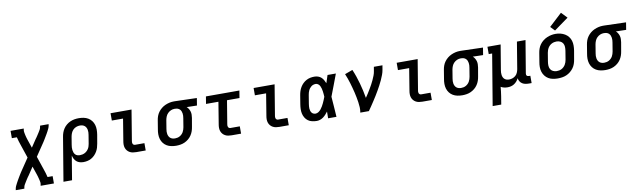

<svg xmlns="http://www.w3.org/2000/svg" viewBox="-51 -1481 7908 2379"><g transform="rotate(-10 3903.0 -291.0)"><path d="M-1 205 2 187Q5 170 12.5 153.5Q20 137 28.5 121.5Q37 106 45.5 90.5Q54 75 63.5 59.5Q73 44 82 28.5Q91 13 101 -2L213 -168L157 -334Q148 -360 140 -385.5Q132 -411 126 -438H63V-530H229L226 -512Q224 -498 226 -485.5Q228 -473 230.5 -460.5Q233 -448 236 -436Q239 -424 242.5 -411.5Q246 -399 250 -387.5Q254 -376 258 -364L287 -279L351 -375Q352 -377 353.5 -379Q355 -381 357 -383Q359 -385 360 -387Q361 -389 362 -391H363Q373 -406 382.5 -420.5Q392 -435 401.5 -450Q411 -465 419.5 -480Q428 -495 431 -512L434 -530H542L539 -512Q536 -495 528.5 -478.5Q521 -462 513 -446.5Q505 -431 496 -415.5Q487 -400 477.5 -384.5Q468 -369 459 -353.5Q450 -338 440 -323L328 -157L384 9Q393 35 401 60.5Q409 86 415 113H479V205H312L315 187Q318 173 316 160.5Q314 148 311 135.5Q308 123 305 111Q302 99 298.5 86.5Q295 74 291 62.5Q287 51 283 39L254 -46L190 50Q189 52 187.5 54Q186 56 184 58Q183 60 181.5 62Q180 64 179 66H178Q168 81 158.5 95.5Q149 110 140 125Q131 140 122 155Q113 170 110 187L107 205Z M599 205 690 -342Q694 -369 703 -395Q712 -421 728 -445Q744 -469 766.5 -487.5Q789 -506 815 -517.5Q841 -529 868 -533.5Q895 -538 922 -538Q953 -538 983 -532Q1013 -526 1038.5 -511Q1064 -496 1082 -472.5Q1100 -449 1108.5 -420.5Q1117 -392 1117 -360.5Q1117 -329 1112 -298L1093 -188Q1089 -163 1081.5 -138.5Q1074 -114 1060.5 -91Q1047 -68 1028 -48.5Q1009 -29 985.5 -16Q962 -3 936.5 2.5Q911 8 886 8Q862 8 839.5 1.5Q817 -5 800 -19.5Q783 -34 772.5 -54.5Q762 -75 757 -97L707 205ZM858 -84Q874 -84 889.5 -87.5Q905 -91 919.5 -98.5Q934 -106 946 -117.5Q958 -129 967 -143Q976 -157 980.5 -172.5Q985 -188 988 -203L1006 -313Q1009 -329 1009.5 -345.5Q1010 -362 1007 -377Q1004 -392 997 -405.5Q990 -419 978 -428.5Q966 -438 951 -442Q936 -446 920 -446Q897 -446 874 -437.5Q851 -429 834 -411.5Q817 -394 808 -372Q799 -350 795 -327L779 -229Q776 -212 775 -195.5Q774 -179 776 -163Q778 -147 783.5 -132Q789 -117 799.5 -105.5Q810 -94 825.5 -89Q841 -84 858 -84Z M1552 0Q1530 0 1509 -3.5Q1488 -7 1470 -17Q1452 -27 1439 -42.5Q1426 -58 1419.5 -77.5Q1413 -97 1413 -119Q1413 -141 1417 -162L1462 -438H1321V-530H1585L1522 -147Q1520 -138 1520 -128.5Q1520 -119 1523.5 -110.5Q1527 -102 1535 -97Q1543 -92 1552 -92H1670V0Z M2054 8Q2023 8 1992.5 2Q1962 -4 1936.5 -19Q1911 -34 1893 -57.5Q1875 -81 1866.5 -109.5Q1858 -138 1858 -169.5Q1858 -201 1864 -232L1882 -342Q1886 -369 1895.5 -395Q1905 -421 1922 -444Q1939 -467 1961.5 -485Q1984 -503 2010 -514.5Q2036 -526 2063 -532Q2090 -538 2116 -538Q2120 -538 2124.5 -538Q2129 -538 2133 -538L2407 -530L2392 -438L2263 -441Q2277 -429 2287 -412.5Q2297 -396 2302.5 -377.5Q2308 -359 2307.5 -338.5Q2307 -318 2304 -298L2285 -188Q2281 -161 2272 -135Q2263 -109 2247 -85Q2231 -61 2208.5 -42.5Q2186 -24 2160.5 -12.5Q2135 -1 2107.5 3.5Q2080 8 2054 8ZM2055 -84Q2070 -84 2085.5 -87.5Q2101 -91 2115 -99Q2129 -107 2140.5 -118.5Q2152 -130 2160 -144Q2168 -158 2172.5 -173Q2177 -188 2180 -203L2198 -313Q2201 -328 2201.5 -343.5Q2202 -359 2200 -373Q2198 -387 2192.5 -400.5Q2187 -414 2177 -424Q2167 -434 2153.5 -439.5Q2140 -445 2125 -445L2118 -446Q2116 -446 2114 -446Q2112 -446 2110 -446Q2087 -446 2065 -436.5Q2043 -427 2026 -410Q2009 -393 2000 -371Q1991 -349 1987 -327L1969 -217Q1966 -201 1965.5 -184.5Q1965 -168 1968 -153Q1971 -138 1978 -124.5Q1985 -111 1997 -101.5Q2009 -92 2024 -88Q2039 -84 2055 -84Z M2752 0Q2730 0 2709 -3.5Q2688 -7 2670 -17Q2652 -27 2639 -42.5Q2626 -58 2619.5 -77.5Q2613 -97 2613 -119Q2613 -141 2617 -162L2662 -438H2506L2521 -530H2942L2927 -438H2770L2722 -147Q2720 -138 2720 -128.5Q2720 -119 2723.5 -110.5Q2727 -102 2735 -97Q2743 -92 2752 -92H2870V0Z M3352 0Q3330 0 3309 -3.5Q3288 -7 3270 -17Q3252 -27 3239 -42.5Q3226 -58 3219.5 -77.5Q3213 -97 3213 -119Q3213 -141 3217 -162L3262 -438H3121V-530H3385L3322 -147Q3320 -138 3320 -128.5Q3320 -119 3323.5 -110.5Q3327 -102 3335 -97Q3343 -92 3352 -92H3470V0Z M3822 8Q3793 8 3764 1.5Q3735 -5 3712.5 -21.5Q3690 -38 3675.5 -62.5Q3661 -87 3655 -114.5Q3649 -142 3650 -172Q3651 -202 3656 -232L3674 -342Q3678 -367 3686 -392Q3694 -417 3708 -440.5Q3722 -464 3741.5 -483Q3761 -502 3785 -515Q3809 -528 3834.5 -533Q3860 -538 3886 -538Q3910 -538 3932.5 -530.5Q3955 -523 3971.5 -508Q3988 -493 3999.5 -473Q4011 -453 4019 -432Q4027 -456 4035 -480.5Q4043 -505 4051 -530H4156Q4130 -462 4104.5 -393Q4079 -324 4052 -256Q4058 -192 4061.5 -128Q4065 -64 4070 0H3965Q3965 -21 3965.5 -42.5Q3966 -64 3966 -85Q3953 -67 3937.5 -50Q3922 -33 3903.5 -19.5Q3885 -6 3864 1Q3843 8 3822 8ZM3822 -84Q3842 -84 3860 -96Q3878 -108 3891 -124.5Q3904 -141 3914.5 -159Q3925 -177 3933.5 -195.5Q3942 -214 3950 -233Q3958 -252 3965 -271Q3964 -289 3962.5 -306.5Q3961 -324 3958.5 -341.5Q3956 -359 3951.5 -376.5Q3947 -394 3939.5 -409Q3932 -424 3918 -435Q3904 -446 3886 -446Q3872 -446 3857.5 -441.5Q3843 -437 3831.5 -428Q3820 -419 3810.5 -407Q3801 -395 3795 -381.5Q3789 -368 3785 -354.5Q3781 -341 3779 -327L3761 -217Q3759 -202 3757.5 -187.5Q3756 -173 3757 -159Q3758 -145 3762 -131.5Q3766 -118 3774 -107Q3782 -96 3795 -90Q3808 -84 3822 -84Z M4370 0Q4376 -33 4374.5 -66.5Q4373 -100 4368 -132Q4363 -164 4357 -196Q4351 -228 4343.5 -259Q4336 -290 4327.5 -321Q4319 -352 4310 -382.5Q4301 -413 4290 -443Q4279 -473 4267 -502L4365 -538Q4384 -494 4399.5 -448.5Q4415 -403 4428 -356.5Q4441 -310 4451.5 -263Q4462 -216 4470 -168Q4487 -192 4502.5 -217Q4518 -242 4533 -267Q4548 -292 4562 -317.5Q4576 -343 4588 -369.5Q4600 -396 4610.5 -422.5Q4621 -449 4625 -477L4634 -530H4742L4733 -477Q4728 -445 4716 -413.5Q4704 -382 4690 -351Q4676 -320 4660 -290.5Q4644 -261 4627 -231Q4610 -201 4592 -172Q4574 -143 4555 -114Q4536 -85 4517 -56.5Q4498 -28 4478 0Z M5152 0Q5130 0 5109 -3.5Q5088 -7 5070 -17Q5052 -27 5039 -42.5Q5026 -58 5019.5 -77.5Q5013 -97 5013 -119Q5013 -141 5017 -162L5062 -438H4921V-530H5185L5122 -147Q5120 -138 5120 -128.5Q5120 -119 5123.5 -110.5Q5127 -102 5135 -97Q5143 -92 5152 -92H5270V0Z M5654 8Q5623 8 5592.5 2Q5562 -4 5536.5 -19Q5511 -34 5493 -57.5Q5475 -81 5466.5 -109.5Q5458 -138 5458 -169.5Q5458 -201 5464 -232L5482 -342Q5486 -369 5495.5 -395Q5505 -421 5522 -444Q5539 -467 5561.5 -485Q5584 -503 5610 -514.5Q5636 -526 5663 -532Q5690 -538 5716 -538Q5720 -538 5724.5 -538Q5729 -538 5733 -538L6007 -530L5992 -438L5863 -441Q5877 -429 5887 -412.5Q5897 -396 5902.5 -377.5Q5908 -359 5907.5 -338.5Q5907 -318 5904 -298L5885 -188Q5881 -161 5872 -135Q5863 -109 5847 -85Q5831 -61 5808.5 -42.5Q5786 -24 5760.5 -12.5Q5735 -1 5707.5 3.5Q5680 8 5654 8ZM5655 -84Q5670 -84 5685.5 -87.5Q5701 -91 5715 -99Q5729 -107 5740.5 -118.5Q5752 -130 5760 -144Q5768 -158 5772.5 -173Q5777 -188 5780 -203L5798 -313Q5801 -328 5801.5 -343.5Q5802 -359 5800 -373Q5798 -387 5792.5 -400.5Q5787 -414 5777 -424Q5767 -434 5753.5 -439.5Q5740 -445 5725 -445L5718 -446Q5716 -446 5714 -446Q5712 -446 5710 -446Q5687 -446 5665 -436.5Q5643 -427 5626 -410Q5609 -393 5600 -371Q5591 -349 5587 -327L5569 -217Q5566 -201 5565.5 -184.5Q5565 -168 5568 -153Q5571 -138 5578 -124.5Q5585 -111 5597 -101.5Q5609 -92 5624 -88Q5639 -84 5655 -84Z M5999 205 6106 -438H6063V-530H6229L6177 -217Q6174 -201 6173.5 -185.5Q6173 -170 6175 -155Q6177 -140 6183.5 -126Q6190 -112 6201 -102.5Q6212 -93 6226.5 -88.5Q6241 -84 6257 -84Q6279 -84 6300 -91Q6321 -98 6338.5 -113Q6356 -128 6365 -149Q6374 -170 6378 -191L6434 -530H6542L6474 -122Q6473 -114 6474 -107Q6475 -100 6479.5 -94.5Q6484 -89 6491 -86.5Q6498 -84 6506 -84H6524V8H6491Q6468 8 6446.5 4Q6425 0 6407 -11.5Q6389 -23 6378 -41Q6367 -59 6364 -81Q6354 -61 6339 -43.5Q6324 -26 6305 -14Q6286 -2 6265 3Q6244 8 6223 8Q6200 8 6178 3Q6156 -2 6138 -13Q6135 16 6132 45Q6129 74 6124 102L6107 205Z M6854 8Q6823 8 6792.5 2Q6762 -4 6737 -19Q6712 -34 6694 -57.5Q6676 -81 6667 -109.5Q6658 -138 6658 -169.5Q6658 -201 6664 -232L6682 -342Q6686 -369 6695.5 -396Q6705 -423 6722 -446.5Q6739 -470 6762.5 -488.5Q6786 -507 6812.5 -518.5Q6839 -530 6866 -535.5Q6893 -541 6921 -541Q6953 -541 6982.5 -533.5Q7012 -526 7037.5 -511Q7063 -496 7081.5 -472.5Q7100 -449 7108.5 -420.5Q7117 -392 7117 -360.5Q7117 -329 7112 -298L7093 -188Q7089 -161 7079.5 -134Q7070 -107 7053 -83.5Q7036 -60 7013 -41.5Q6990 -23 6963.5 -11.5Q6937 0 6909 4Q6881 8 6854 8ZM6856 -84Q6872 -84 6888 -87Q6904 -90 6918.5 -97.5Q6933 -105 6945.5 -117Q6958 -129 6966.5 -143Q6975 -157 6980 -172Q6985 -187 6988 -203L7006 -313Q7010 -338 7009 -362.5Q7008 -387 6996.5 -406.5Q6985 -426 6963 -436Q6941 -446 6917 -446Q6901 -446 6885.5 -442.5Q6870 -439 6855.5 -431.5Q6841 -424 6829 -412.5Q6817 -401 6808.5 -387Q6800 -373 6795 -357.5Q6790 -342 6787 -327L6769 -217Q6765 -193 6766 -168.5Q6767 -144 6778 -124.5Q6789 -105 6810.5 -94.5Q6832 -84 6856 -84Q6856 -84 6856 -84Q6856 -84 6856 -84ZM6923 -583 6871 -637 7033 -787 7103 -713Z M7454 8Q7423 8 7392.5 2Q7362 -4 7336.5 -19Q7311 -34 7293 -57.5Q7275 -81 7266.5 -109.5Q7258 -138 7258 -169.5Q7258 -201 7264 -232L7282 -342Q7286 -369 7295.5 -395Q7305 -421 7322 -444Q7339 -467 7361.5 -485Q7384 -503 7410 -514.5Q7436 -526 7463 -532Q7490 -538 7516 -538Q7520 -538 7524.5 -538Q7529 -538 7533 -538L7807 -530L7792 -438L7663 -441Q7677 -429 7687 -412.5Q7697 -396 7702.5 -377.5Q7708 -359 7707.5 -338.5Q7707 -318 7704 -298L7685 -188Q7681 -161 7672 -135Q7663 -109 7647 -85Q7631 -61 7608.5 -42.5Q7586 -24 7560.5 -12.5Q7535 -1 7507.5 3.5Q7480 8 7454 8ZM7455 -84Q7470 -84 7485.5 -87.5Q7501 -91 7515 -99Q7529 -107 7540.5 -118.5Q7552 -130 7560 -144Q7568 -158 7572.5 -173Q7577 -188 7580 -203L7598 -313Q7601 -328 7601.5 -343.5Q7602 -359 7600 -373Q7598 -387 7592.5 -400.5Q7587 -414 7577 -424Q7567 -434 7553.5 -439.5Q7540 -445 7525 -445L7518 -446Q7516 -446 7514 -446Q7512 -446 7510 -446Q7487 -446 7465 -436.5Q7443 -427 7426 -410Q7409 -393 7400 -371Q7391 -349 7387 -327L7369 -217Q7366 -201 7365.5 -184.5Q7365 -168 7368 -153Q7371 -138 7378 -124.5Q7385 -111 7397 -101.5Q7409 -92 7424 -88Q7439 -84 7455 -84Z"/></g></svg>

Font: Iosevka Curly Slab SmBdEx
Style: Italic
Weight: 600
Width: 7
Italic angle: -9°
Monospace: yes
Designer: Belleve Invis
Foundry: Belleve Invis
Version: Version 11.1.0; ttfautohint (v1.8.3)